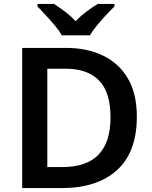

<svg xmlns="http://www.w3.org/2000/svg" viewBox="-20 -958 776 978"><path d="M677 -364Q677 -183 576 -91.5Q475 0 294 0H93V-714H315Q425 -714 506.5 -674Q588 -634 632.5 -556.5Q677 -479 677 -364ZM543 -360Q543 -488 484.5 -548Q426 -608 315 -608H221V-107H298Q543 -107 543 -360ZM295 -778Q282 -801 259.5 -828Q237 -855 213 -880.5Q189 -906 171 -925V-938H255Q282 -921 311 -899Q340 -877 365 -850Q391 -877 421 -899.5Q451 -922 478 -938H563V-925Q544 -907 520 -881Q496 -855 473.5 -828Q451 -801 438 -778Z"/></svg>

Font: Noto Sans Gujarati SemiBold
Style: Regular
Weight: 600
Designer: Jelle Bosma - Monotype Design Team, Universal Thirst
Foundry: Monotype Imaging Inc.
Version: Version 2.106; ttfautohint (v1.8.4.7-5d5b)